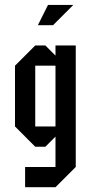

<svg xmlns="http://www.w3.org/2000/svg" viewBox="-20 -687 373 790"><path d="M291.7 -500V0L208.3 83.3H83.3V0H208.3V-125L166.7 -83.3H125L41.7 -166.7V-416.7L125 -500H166.7L208.3 -458.3V-500ZM208.3 -416.7H125V-166.7H208.3ZM135.8 -583.3 177.5 -666.7H281.7L198.3 -583.3Z"/></svg>

Font: Yulong
Style: Regular
Weight: 400
Designer: GGBotNet
Foundry: f0n7.com
Version: 1.00